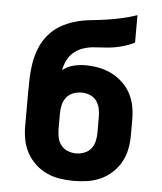

<svg xmlns="http://www.w3.org/2000/svg" viewBox="-53 -781 706 836"><g transform="rotate(5 300.0 -363.5)"><path d="M300 8Q270 8 240 3.5Q210 -1 182.5 -13.5Q155 -26 132.5 -47Q110 -68 95.5 -94Q81 -120 75 -150Q69 -180 69 -210V-280Q69 -298 69 -315.5Q69 -333 69 -351Q69 -385 70 -419Q71 -453 76.5 -487Q82 -521 95 -553Q108 -585 130 -611.5Q152 -638 182 -655.5Q212 -673 245 -682.5Q278 -692 312.5 -695.5Q347 -699 381 -704Q415 -709 448.5 -716.5Q482 -724 514 -735V-615Q494 -605 472 -598Q450 -591 427 -587Q404 -583 381 -582Q358 -581 335 -579Q312 -577 290 -569.5Q268 -562 250.5 -547.5Q233 -533 222.5 -512Q212 -491 208 -468Q229 -485 255 -491.5Q281 -498 307 -498Q337 -498 366 -492.5Q395 -487 421.5 -474Q448 -461 470 -440.5Q492 -420 506 -394Q520 -368 525.5 -339Q531 -310 531 -280V-210Q531 -180 525 -150Q519 -120 504.5 -94Q490 -68 467.5 -47Q445 -26 417.5 -13.5Q390 -1 360 3.5Q330 8 300 8ZM300 -112Q318 -112 336 -119Q354 -126 365.5 -140.5Q377 -155 381 -173.5Q385 -192 385 -210V-280Q385 -298 381 -316.5Q377 -335 366 -349.5Q355 -364 337.5 -371Q320 -378 302 -378Q283 -378 265 -371.5Q247 -365 235.5 -350.5Q224 -336 219.5 -317.5Q215 -299 215 -280V-210Q215 -192 219 -173.5Q223 -155 234.5 -140.5Q246 -126 264 -119Q282 -112 300 -112Z"/></g></svg>

Font: Iosevka SS04 Heavy Extended
Style: Regular
Weight: 900
Width: 7
Monospace: yes
Designer: Belleve Invis
Foundry: Belleve Invis
Version: Version 19.0.0; ttfautohint (v1.8.4)